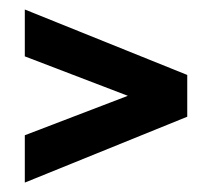

<svg xmlns="http://www.w3.org/2000/svg" viewBox="-20 -478 459 404"><path d="M32.2 -193.4 249 -276.4 32.2 -359.4V-458L374 -320.3V-232.4L32.2 -93.8Z"/></svg>

Font: Altinn-DIN Condensed
Style: DINCondensed-Bold
Weight: 700
Width: 3
Designer: Charles Nix
Foundry: Altinn
Version: Version 2.00